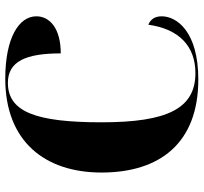

<svg xmlns="http://www.w3.org/2000/svg" viewBox="-42 -722 774 730"><g transform="rotate(-90 345.0 -357.0)"><path d="M408 10C591 10 648 -73 648 -129C648 -156 636 -172 616 -180C600 -63 534 -1 432 -1C297 -1 245 -108 245 -358C245 -608 285 -714 395 -714C477 -714 507 -645 507 -513C601 -513 648 -554 648 -606C648 -672 566 -724 411 -724C173 -724 54 -574 54 -358C54 -137 165 10 408 10Z"/></g></svg>

Font: Noto Serif Display ExtraBold
Style: Regular
Weight: 800
Designer: Monotype Design Team
Foundry: Monotype Imaging Inc.
Version: Version 2.009